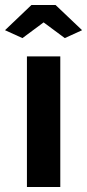

<svg xmlns="http://www.w3.org/2000/svg" viewBox="-47 -750 349 770"><path d="M-26.9 -628.9 79.1 -730H175.8L282.2 -628.9L212.9 -597.2L127.9 -660.2L43 -597.2ZM61 0V-523.9H194.8V0Z"/></svg>

Font: Rawline
Style: Bold
Weight: 700
Designer: Matt McInerney, Pablo Impallari, Rodrigo Fuenzalida
Foundry: Matt McInerney, Pablo Impallari, Rodrigo Fuenzalida
Version: Version 4.020;PS 004.020;hotconv 1.0.88;makeotf.lib2.5.64775